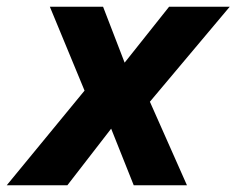

<svg xmlns="http://www.w3.org/2000/svg" viewBox="-57 -550 702 570"><path d="M-37 0 194 -281 91 -530H249L313 -364L445 -530H625L388 -248L498 0H340L273 -168L143 0Z"/></svg>

Font: Be Vietnam Pro
Style: Bold Italic
Weight: 700
Italic angle: -12°
Designer: Lam Bao, Tony Le, Vietanh Nguyen
Foundry: Yellow Type Foundry
Version: Version 1.002; ttfautohint (v1.8.3)